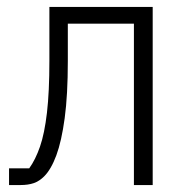

<svg xmlns="http://www.w3.org/2000/svg" viewBox="-20 -532 542 552"><path d="M6 0V-48H64Q82 -73 95 -110.5Q108 -148 115 -208Q122 -268 122 -358V-512H419V0H365V-464H175V-357Q175 -259 166 -192.5Q157 -126 142 -85.5Q127 -45 107 -25Q93 -11 77 -5.5Q61 0 39 0Z"/></svg>

Font: IBM Plex Sans Condensed Light
Style: Regular
Weight: 300
Width: 3
Designer: Mike Abbink, Paul van der Laan, Pieter van Rosmalen
Foundry: Bold Monday
Version: Version 3.201